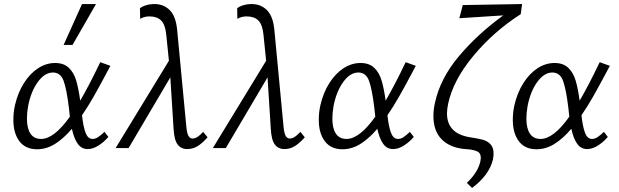

<svg xmlns="http://www.w3.org/2000/svg" viewBox="-20 -731 3054 948"><path d="M46 -139Q46 -177 54 -212Q68 -273 98 -320.5Q128 -368 168 -394Q208 -420 252 -420Q295 -420 320 -396Q345 -372 356.5 -332.5Q368 -293 376 -234Q419 -307 475 -424L525 -406L515 -387Q472 -306 443 -255Q414 -204 385 -162Q391 -106 402.5 -75.5Q414 -45 437 -45Q451 -45 464.5 -54Q478 -63 496 -80L515 -55Q494 -30 466.5 -12.5Q439 5 413 5Q382 5 363.5 -21.5Q345 -48 335 -95Q293 -46 251 -20Q209 6 163 6Q106 6 76 -33.5Q46 -73 46 -139ZM385 -711H454L338 -509H294ZM113 -145Q113 -97 130.5 -71Q148 -45 183 -45Q247 -45 325 -155L320 -200Q309 -291 294 -332Q279 -373 241 -373Q201 -373 167 -326.5Q133 -280 119 -208Q113 -174 113 -145Z M837 -95 821 -349 615 0H551L814 -431L801 -559Q796 -610 775.5 -630Q755 -650 718 -650Q692 -650 672 -638L671 -690Q681 -699 701 -705Q721 -711 743 -711Q788 -711 818.5 -680.5Q849 -650 855 -580L900 -106Q903 -73 910.5 -60Q918 -47 931 -47Q954 -47 983 -80L1005 -53Q978 -23 955 -9Q932 5 904 5Q874 5 857 -17.5Q840 -40 837 -95Z M1317 -95 1301 -349 1095 0H1031L1294 -431L1281 -559Q1276 -610 1255.5 -630Q1235 -650 1198 -650Q1172 -650 1152 -638L1151 -690Q1161 -699 1181 -705Q1201 -711 1223 -711Q1268 -711 1298.5 -680.5Q1329 -650 1335 -580L1380 -106Q1383 -73 1390.5 -60Q1398 -47 1411 -47Q1434 -47 1463 -80L1485 -53Q1458 -23 1435 -9Q1412 5 1384 5Q1354 5 1337 -17.5Q1320 -40 1317 -95Z M1554 -139Q1554 -177 1562 -212Q1576 -273 1606 -320.5Q1636 -368 1676 -394Q1716 -420 1760 -420Q1803 -420 1828 -396Q1853 -372 1864.5 -332.5Q1876 -293 1884 -234Q1927 -307 1983 -424L2033 -406L2023 -387Q1980 -306 1951 -255Q1922 -204 1893 -162Q1899 -106 1910.5 -75.5Q1922 -45 1945 -45Q1959 -45 1972.5 -54Q1986 -63 2004 -80L2023 -55Q2002 -30 1974.5 -12.5Q1947 5 1921 5Q1890 5 1871.5 -21.5Q1853 -48 1843 -95Q1801 -46 1759 -20Q1717 6 1671 6Q1614 6 1584 -33.5Q1554 -73 1554 -139ZM1621 -145Q1621 -97 1638.5 -71Q1656 -45 1691 -45Q1755 -45 1833 -155L1828 -200Q1817 -291 1802 -332Q1787 -373 1749 -373Q1709 -373 1675 -326.5Q1641 -280 1627 -208Q1621 -174 1621 -145Z M2352 65Q2354 53 2354 49Q2354 24 2335 16Q2316 8 2294.5 6.5Q2273 5 2266 4Q2196 -5 2158 -46Q2120 -87 2120 -158Q2120 -189 2127 -221Q2153 -343 2245.5 -453Q2338 -563 2465 -655L2248 -641L2265 -706L2558 -711L2551 -661Q2418 -576 2318 -456Q2218 -336 2193 -220Q2187 -193 2187 -171Q2187 -71 2302 -53Q2342 -47 2364 -41Q2386 -35 2401.5 -19Q2417 -3 2417 27Q2417 40 2414 56Q2396 133 2311 197L2285 172Q2340 120 2352 65Z M2512 -139Q2512 -177 2520 -212Q2534 -273 2564 -320.5Q2594 -368 2634 -394Q2674 -420 2718 -420Q2761 -420 2786 -396Q2811 -372 2822.5 -332.5Q2834 -293 2842 -234Q2885 -307 2941 -424L2991 -406L2981 -387Q2938 -306 2909 -255Q2880 -204 2851 -162Q2857 -106 2868.5 -75.5Q2880 -45 2903 -45Q2917 -45 2930.5 -54Q2944 -63 2962 -80L2981 -55Q2960 -30 2932.5 -12.5Q2905 5 2879 5Q2848 5 2829.5 -21.5Q2811 -48 2801 -95Q2759 -46 2717 -20Q2675 6 2629 6Q2572 6 2542 -33.5Q2512 -73 2512 -139ZM2579 -145Q2579 -97 2596.5 -71Q2614 -45 2649 -45Q2713 -45 2791 -155L2786 -200Q2775 -291 2760 -332Q2745 -373 2707 -373Q2667 -373 2633 -326.5Q2599 -280 2585 -208Q2579 -174 2579 -145Z"/></svg>

Font: LXGW Bright GB
Style: Italic
Weight: 400
Italic angle: -12°
Designer: Christian Thalmann (Catharsis Fonts)
Foundry: LXGW / Christian Thalmann (Catharsis Fonts) / Fontworks Inc.
Version: Version 5.510